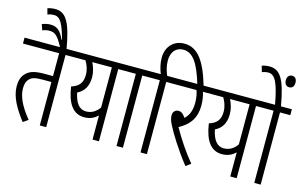

<svg xmlns="http://www.w3.org/2000/svg" viewBox="-106 -1181 2340 1477"><g transform="rotate(15 1064.5 -442.0)"><path d="M339 -575H422V-622H0V-575H288V-393H216C135 -393 98 -376 72 -348C47 -322 38 -287 38 -247C38 -162 86 -80 154 9L194 -19C117 -114 89 -182 89 -244C89 -275 96 -299 111 -315C130 -337 154 -346 218 -346H288V0H339Z M286 -615H336C299 -831 256 -896 172 -896C149 -896 129 -892 111 -886L124 -839C140 -846 156 -849 175 -849C227 -849 249 -799 283 -681L279 -680C250 -745 220 -771 168 -771C146 -771 123 -766 101 -757L117 -711C134 -719 152 -723 171 -723C214 -723 238 -708 286 -615Z M841 -622H410V-575H498C515 -546 530 -511 530 -467C530 -404 502 -370 443 -352C463 -216 514 -149 601 -149C650 -149 683 -168 708 -192V0H759V-575H841ZM500 -319C549 -343 581 -386 581 -462C581 -503 568 -543 552 -575H708V-255C681 -218 648 -196 602 -196C548 -196 516 -241 500 -319Z M950 -575H1032V-622H829V-575H899V0H950Z M1090 -575V0H1141V-575H1223V-622H1136C1121 -657 1110 -693 1110 -738C1110 -805 1146 -849 1205 -849C1281 -849 1330 -777 1378 -615H1428C1374 -801 1310 -896 1201 -896C1116 -896 1059 -834 1059 -747C1059 -700 1070 -660 1085 -622H1020V-575Z M1490 -17C1431 -87 1366 -184 1322 -264C1391 -302 1449 -355 1449 -471C1449 -511 1442 -550 1433 -575H1519V-622H1211V-575H1382C1390 -554 1398 -519 1398 -477C1398 -415 1380 -372 1347 -344C1331 -371 1313 -385 1291 -385C1263 -385 1247 -364 1247 -339C1247 -318 1251 -299 1270 -262C1296 -210 1368 -92 1451 12Z M1938 -622H1507V-575H1595C1612 -546 1627 -511 1627 -467C1627 -404 1599 -370 1540 -352C1560 -216 1611 -149 1698 -149C1747 -149 1780 -168 1805 -192V0H1856V-575H1938ZM1597 -319C1646 -343 1678 -386 1678 -462C1678 -503 1665 -543 1649 -575H1805V-255C1778 -218 1745 -196 1699 -196C1645 -196 1613 -241 1597 -319Z M2047 -575H2129V-622H2042C2006 -831 1963 -896 1879 -896C1856 -896 1836 -892 1818 -886L1832 -838C1847 -844 1863 -848 1882 -848C1935 -848 1964 -791 1995 -622H1926V-575H1996V0H2047ZM2026 -826C2026 -797 2042 -780 2064 -780C2089 -780 2103 -796 2103 -826C2103 -854 2089 -872 2065 -872C2041 -872 2026 -855 2026 -826Z"/></g></svg>

Font: Noto Sans Devanagari UI ExtraCondensed Light
Style: Regular
Weight: 300
Width: 2
Designer: Jelle Bosma - Monotype Design Team
Foundry: Monotype Imaging Inc.
Version: Version 2.004